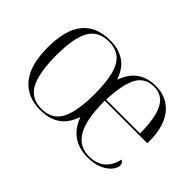

<svg xmlns="http://www.w3.org/2000/svg" viewBox="-94 -804 1075 1075"><g transform="rotate(45 443.0 -267.0)"><path d="M277 10Q176 10 118 -58.5Q60 -127 60 -268Q60 -408 115.5 -476Q171 -544 281 -544Q346 -544 392.5 -514Q439 -484 463 -415Q487 -482 531.5 -513Q576 -544 640 -544Q730 -544 782 -481Q834 -418 834 -299V-283H497Q497 -133 537 -66.5Q577 0 654 0Q711 0 747.5 -29.5Q784 -59 796 -115Q806 -113 810.5 -105Q815 -97 815 -88Q815 -69 797 -46Q779 -23 742.5 -6.5Q706 10 652 10Q586 10 538.5 -22Q491 -54 465 -122Q441 -52 394 -21Q347 10 277 10ZM278 0Q362 0 396.5 -66Q431 -132 431 -268Q431 -410 395.5 -472Q360 -534 280 -534Q197 -534 161 -471.5Q125 -409 125 -268Q126 -129 161.5 -64.5Q197 0 278 0ZM766 -293Q766 -416 735 -475Q704 -534 638 -534Q566 -534 534.5 -475.5Q503 -417 498 -293Z"/></g></svg>

Font: Noto Serif Display Light
Style: Regular
Weight: 300
Designer: Monotype Design Team
Foundry: Monotype Imaging Inc.
Version: Version 2.009